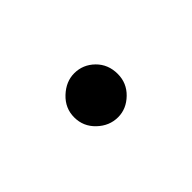

<svg xmlns="http://www.w3.org/2000/svg" viewBox="-25 -568 327 327"><g transform="rotate(45 139.0 -404.5)"><path d="M85 -405.3Q85 -426.3 100.1 -441.7Q115.2 -457 138.2 -457Q160.2 -457 175.5 -441.2Q190.9 -425.3 190.9 -405.3Q190.9 -384.3 175.5 -368.2Q160.2 -352.1 138.2 -352.1Q116.2 -352.1 100.6 -368.7Q85 -385.3 85 -405.3Z"/></g></svg>

Font: CMU Concrete
Style: Roman
Weight: 500
Version: Version 0.7.0